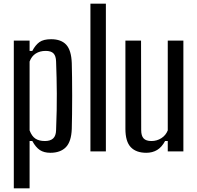

<svg xmlns="http://www.w3.org/2000/svg" viewBox="-20 -820 1068 1040"><path d="M54.8 200V-600H140.3V-544.1H154.9Q171.8 -576.2 193.6 -591.9Q215.4 -607.6 256.8 -607.6Q311.2 -607.6 338.7 -577.8Q366.2 -547.9 368.8 -478.4Q369.8 -448.3 370.3 -400.9Q370.9 -353.5 370.9 -300.9Q370.9 -248.3 370.3 -200.7Q369.8 -153.1 368.8 -121.6Q366.2 -52.6 336.7 -22.5Q307.1 7.6 252.7 7.6Q218.6 7.6 196 -7.2Q173.5 -22.1 154.9 -56.3H140.3V200ZM223.3 -56.1Q252.6 -56.1 267.9 -70.2Q283.1 -84.2 283.8 -115.4Q286.3 -174.8 287.1 -222.9Q287.9 -271 287.7 -313.8Q287.5 -356.6 286.5 -398.5Q285.5 -440.3 283.8 -486.5Q283.1 -516.7 270 -530.5Q256.9 -544.3 227.5 -544.3Q196.2 -544.3 173.6 -530Q151.1 -515.7 140.3 -486.6V-113.8Q152.2 -82 171.9 -69.1Q191.5 -56.1 223.3 -56.1Z M469.8 0V-800H553.5V0Z M772.4 7.6Q717.3 7.6 688.3 -22.9Q659.3 -53.4 659.3 -122V-600H744L744.8 -115.4Q744.8 -84.2 758 -70.2Q771.2 -56.1 800.4 -56.1Q829.6 -56.1 853.8 -71.4Q878 -86.7 888.7 -113.8V-600H973.3V0H888.7V-56.3H874.3Q856.5 -22.9 831.1 -7.6Q805.7 7.6 772.4 7.6Z"/></svg>

Font: Big Shoulders Thin
Style: Regular
Weight: 100
Version: Version 2.002